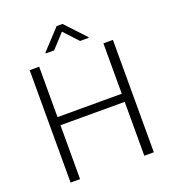

<svg xmlns="http://www.w3.org/2000/svg" viewBox="-159 -1022 1025 1141"><g transform="rotate(-20 354.0 -451.0)"><path d="M150.4 -710.9V-392.1H556.6V-710.9H616.7V0H556.6V-340.8H150.4V0H90.3V-710.9ZM367.7 -902.3 485.4 -776.4V-771.5H431.2L348.6 -860.4L267.1 -771.5H214.4V-777.3L330.6 -902.3Z"/></g></svg>

Font: Vazirmatn RD ExtraLight
Style: Regular
Weight: 200
Designer: Saber Rastikerdar
Foundry: Saber Rastikerdar
Version: Version 32.102